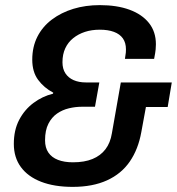

<svg xmlns="http://www.w3.org/2000/svg" viewBox="-20 -718 692 750"><path d="M264 12Q192 12 140.5 -8Q89 -28 61.5 -65.5Q34 -103 34 -156Q34 -210 55 -250Q76 -290 111 -316Q146 -342 187 -352L188 -356Q152 -375 129 -406Q106 -437 106 -485Q106 -535 126 -574.5Q146 -614 182.5 -641.5Q219 -669 266.5 -683.5Q314 -698 370 -698Q437 -698 486 -680Q535 -662 562 -628Q589 -594 589 -545Q589 -537 588 -525Q587 -513 582 -488H468Q471 -505 471.5 -512.5Q472 -520 472 -525Q472 -551 460 -568Q448 -585 425 -593.5Q402 -602 370 -602Q338 -602 312 -593.5Q286 -585 266 -569Q246 -553 235 -529.5Q224 -506 224 -475Q224 -449 235.5 -431.5Q247 -414 267.5 -405Q288 -396 315 -396H368L351 -301H299Q275 -301 249.5 -295Q224 -289 203 -274.5Q182 -260 169 -234.5Q156 -209 156 -170Q156 -141 169 -122Q182 -103 206.5 -93.5Q231 -84 265 -84Q310 -84 341.5 -97Q373 -110 392 -135Q411 -160 417 -197L452 -396H651L635 -300H550L532 -202Q520 -135 487 -87Q454 -39 398 -13.5Q342 12 264 12Z"/></svg>

Font: Archivo SemiCondensed SemiBold
Style: Italic
Weight: 600
Width: 4
Italic angle: -10°
Designer: Hector Gatti
Foundry: Omnibus-Type
Version: Version 2.001